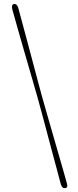

<svg xmlns="http://www.w3.org/2000/svg" viewBox="-20 -783 401 981"><path d="M171.5 -286Q180.1 -255 192.1 -210.9Q204 -166.9 217.4 -116.3Q230.7 -65.6 244.5 -14.4Q258.2 36.8 270.3 81.6Q282.3 126.5 290.8 158.4Q297.3 180 312.8 178.2Q328.7 176.5 321.8 153.9Q313.2 122.9 300.6 78.4Q287.9 34 273.1 -16.9Q258.3 -67.9 243.7 -118.5Q229.1 -169.2 216.4 -213.4Q203.8 -257.6 195.1 -288.6Q186.5 -319.6 174.3 -365.2Q162.2 -410.8 148.4 -462.8Q134.5 -514.8 120.5 -567.1Q106.5 -619.4 94.3 -664.7Q82.1 -710.1 73.6 -741.6Q66.8 -764.6 51.3 -762.4Q37.3 -760.3 42.7 -735.5Q54.5 -693.2 71.6 -633Q88.8 -572.7 107.6 -507.4Q126.5 -442 143.5 -383.5Q160.5 -325.1 171.5 -286Z"/></svg>

Font: Fraunces 144pt S050 Light
Style: Italic
Weight: 300
Italic angle: -16°
Version: Version 1.000; ttfautohint (v1.8.3)